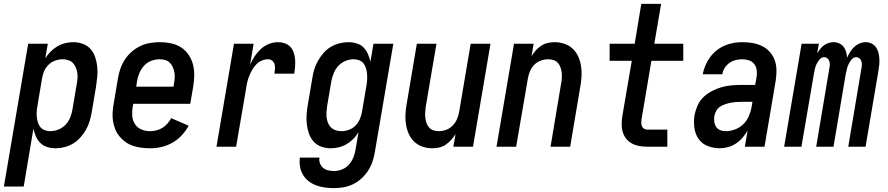

<svg xmlns="http://www.w3.org/2000/svg" viewBox="-52 -755 4572 988"><path d="M-32 205 93 -530H194L181 -455Q193 -474 209 -490Q225 -506 244 -517Q263 -528 284 -533Q305 -538 326 -538Q352 -538 375.5 -529Q399 -520 414.5 -502Q430 -484 438 -460Q446 -436 448.5 -411Q451 -386 448.5 -360Q446 -334 442 -308L420 -178Q416 -155 409.5 -132.5Q403 -110 391 -88.5Q379 -67 362 -48Q345 -29 324.5 -16.5Q304 -4 280.5 2Q257 8 234 8Q211 8 190.5 1.5Q170 -5 155.5 -19.5Q141 -34 132.5 -53.5Q124 -73 120 -93L70 205ZM206 -80Q228 -80 249 -88.5Q270 -97 285.5 -113.5Q301 -130 309.5 -151Q318 -172 321 -193L343 -323Q346 -338 347 -353Q348 -368 345.5 -382Q343 -396 337.5 -409Q332 -422 322.5 -431.5Q313 -441 299 -445.5Q285 -450 270 -450Q251 -450 231.5 -443Q212 -436 197 -421Q182 -406 174.5 -387.5Q167 -369 164 -349L142 -219Q139 -204 137.5 -188.5Q136 -173 137 -158Q138 -143 142 -128.5Q146 -114 154.5 -102.5Q163 -91 177 -85.5Q191 -80 206 -80Z M720 8Q697 8 674.5 5Q652 2 631.5 -5Q611 -12 593.5 -24.5Q576 -37 562.5 -53.5Q549 -70 541 -90Q533 -110 529.5 -132Q526 -154 527.5 -176.5Q529 -199 533 -222L555 -352Q559 -377 567.5 -401.5Q576 -426 590.5 -448.5Q605 -471 626 -489Q647 -507 671 -518.5Q695 -530 721 -534Q747 -538 772 -538Q801 -538 829 -532Q857 -526 880 -511Q903 -496 918.5 -473Q934 -450 941 -423Q948 -396 947.5 -366.5Q947 -337 942 -308L927 -221H634L631 -207Q627 -184 628.5 -160Q630 -136 642 -117Q654 -98 675 -89Q696 -80 720 -80Q736 -80 752.5 -84Q769 -88 783.5 -97Q798 -106 809.5 -119Q821 -132 829 -147L919 -108Q904 -81 882.5 -58Q861 -35 834 -20Q807 -5 778 1.5Q749 8 720 8ZM649 -309H841L843 -323Q846 -338 847 -353Q848 -368 845.5 -382Q843 -396 837.5 -409Q832 -422 822 -432Q812 -442 798.5 -446Q785 -450 770 -450Q748 -450 726.5 -442Q705 -434 689.5 -417Q674 -400 665.5 -379.5Q657 -359 653 -337Z M1062 0 1152 -530H1253L1235 -422Q1245 -445 1258.5 -465.5Q1272 -486 1290.5 -503Q1309 -520 1332 -529Q1355 -538 1379 -538Q1397 -538 1414 -532Q1431 -526 1442.5 -513.5Q1454 -501 1459.5 -484Q1465 -467 1466.5 -449.5Q1468 -432 1466.5 -413Q1465 -394 1462 -376H1360Q1362 -388 1363 -400.5Q1364 -413 1361 -424Q1358 -435 1349 -442.5Q1340 -450 1328 -450Q1312 -450 1296 -443.5Q1280 -437 1267.5 -424.5Q1255 -412 1246.5 -397Q1238 -382 1231.5 -366.5Q1225 -351 1221 -335Q1217 -319 1215 -303L1163 0Z M1667 213Q1644 213 1620.5 210Q1597 207 1575.5 199Q1554 191 1536.5 177.5Q1519 164 1507.5 145Q1496 126 1492 103Q1488 80 1491 56H1592Q1589 71 1594.5 85.5Q1600 100 1611 109Q1622 118 1637 121.5Q1652 125 1667 125Q1688 125 1709 116.5Q1730 108 1744.5 91Q1759 74 1767 53.5Q1775 33 1778 12L1793 -75Q1782 -56 1766 -40Q1750 -24 1731 -13Q1712 -2 1691 3Q1670 8 1649 8Q1623 8 1599.5 -1Q1576 -10 1560.5 -28Q1545 -46 1537 -70Q1529 -94 1526.5 -119Q1524 -144 1526 -170Q1528 -196 1533 -222L1555 -352Q1558 -375 1565 -397.5Q1572 -420 1584 -441.5Q1596 -463 1612.5 -482Q1629 -501 1650 -513.5Q1671 -526 1694.5 -532Q1718 -538 1741 -538Q1763 -538 1784 -531.5Q1805 -525 1819 -510.5Q1833 -496 1841.5 -476.5Q1850 -457 1854 -437L1870 -530H1972L1877 27Q1873 52 1865 76Q1857 100 1843 122Q1829 144 1809 162.5Q1789 181 1765.5 192.5Q1742 204 1717 208.5Q1692 213 1667 213ZM1705 -80Q1724 -80 1743.5 -87Q1763 -94 1777.5 -109Q1792 -124 1800 -143Q1808 -162 1811 -181L1833 -311Q1836 -326 1837 -341.5Q1838 -357 1837 -372Q1836 -387 1832 -401.5Q1828 -416 1819.5 -427.5Q1811 -439 1797.5 -444.5Q1784 -450 1768 -450Q1747 -450 1726 -441.5Q1705 -433 1689.5 -416.5Q1674 -400 1665.5 -379Q1657 -358 1653 -337L1631 -207Q1629 -192 1628 -177Q1627 -162 1629 -148Q1631 -134 1636.5 -121Q1642 -108 1652 -98.5Q1662 -89 1676 -84.5Q1690 -80 1705 -80Z M2173 8Q2146 8 2121.5 -0.5Q2097 -9 2079 -26.5Q2061 -44 2051 -67Q2041 -90 2037 -115.5Q2033 -141 2034.5 -168Q2036 -195 2041 -222L2093 -530H2194L2139 -207Q2137 -193 2136 -178.5Q2135 -164 2136.5 -150Q2138 -136 2142.5 -122.5Q2147 -109 2156 -99Q2165 -89 2178 -84.5Q2191 -80 2206 -80Q2225 -80 2244 -87Q2263 -94 2277.5 -109Q2292 -124 2300 -143Q2308 -162 2311 -181L2370 -530H2472L2382 0H2281L2292 -65Q2282 -49 2269.5 -35Q2257 -21 2241.5 -10.5Q2226 0 2208 4Q2190 8 2173 8Z M2503 0 2593 -530H2694L2683 -465Q2692 -481 2704.5 -495Q2717 -509 2733 -519.5Q2749 -530 2767 -534Q2785 -538 2802 -538Q2828 -538 2853 -529.5Q2878 -521 2896 -503.5Q2914 -486 2924 -463Q2934 -440 2938 -414.5Q2942 -389 2940.5 -362Q2939 -335 2934 -308L2882 0H2781L2835 -323Q2838 -337 2839 -351.5Q2840 -366 2838.5 -380Q2837 -394 2832.5 -407.5Q2828 -421 2819 -431Q2810 -441 2797 -445.5Q2784 -450 2769 -450Q2750 -450 2730.5 -443Q2711 -436 2696.5 -421Q2682 -406 2674.5 -387Q2667 -368 2664 -349L2604 0Z M3279 0Q3258 0 3238 -3.5Q3218 -7 3201 -16Q3184 -25 3171.5 -40Q3159 -55 3153 -74Q3147 -93 3147 -113.5Q3147 -134 3150 -155L3199 -442H3085V-530H3214L3248 -735H3350L3315 -530H3464V-442H3300L3249 -140Q3248 -131 3248 -122Q3248 -113 3251.5 -105Q3255 -97 3262.5 -92.5Q3270 -88 3279 -88H3382V0Z M3652 8Q3652 8 3652 8Q3652 8 3652 8Q3652 8 3652 8Q3652 8 3652 8Q3620 8 3590 -3.5Q3560 -15 3542.5 -40.5Q3525 -66 3521 -98.5Q3517 -131 3522 -163Q3527 -188 3538 -213Q3549 -238 3569 -256.5Q3589 -275 3613.5 -287.5Q3638 -300 3663.5 -307Q3689 -314 3714.5 -316Q3740 -318 3765 -318H3834L3841 -357Q3844 -375 3842 -393Q3840 -411 3830 -424.5Q3820 -438 3803 -444Q3786 -450 3768 -450Q3751 -450 3734 -446Q3717 -442 3702 -431.5Q3687 -421 3677.5 -406Q3668 -391 3665 -373H3564Q3569 -397 3578 -418.5Q3587 -440 3601.5 -460Q3616 -480 3635.5 -495.5Q3655 -511 3677 -520.5Q3699 -530 3722 -534Q3745 -538 3768 -538Q3795 -538 3821 -533.5Q3847 -529 3869.5 -518Q3892 -507 3909 -488Q3926 -469 3934.5 -445.5Q3943 -422 3943.5 -395.5Q3944 -369 3940 -342L3882 0H3781L3795 -83Q3784 -64 3769 -46.5Q3754 -29 3735 -16.5Q3716 -4 3694.5 2Q3673 8 3652 8ZM3682 -80Q3705 -80 3729 -88.5Q3753 -97 3771.5 -114.5Q3790 -132 3800.5 -155.5Q3811 -179 3815 -202L3820 -231H3765Q3751 -231 3737 -230Q3723 -229 3709.5 -226.5Q3696 -224 3682 -219.5Q3668 -215 3655 -207Q3642 -199 3634.5 -186Q3627 -173 3624 -159Q3622 -144 3623.5 -129.5Q3625 -115 3632.5 -103Q3640 -91 3653.5 -85.5Q3667 -80 3682 -80Z M3983 0 4073 -530H4162L4153 -481Q4160 -492 4168.5 -503Q4177 -514 4188 -522Q4199 -530 4212 -534Q4225 -538 4238 -538Q4253 -538 4267 -531.5Q4281 -525 4289.5 -513.5Q4298 -502 4302 -487.5Q4306 -473 4307 -458Q4314 -473 4322.5 -487.5Q4331 -502 4343.5 -513.5Q4356 -525 4371.5 -531.5Q4387 -538 4403 -538Q4419 -538 4433 -531Q4447 -524 4455.5 -512Q4464 -500 4468 -485Q4472 -470 4473 -454Q4474 -438 4472.5 -422Q4471 -406 4468 -389L4402 0H4313L4381 -405Q4383 -414 4383 -423.5Q4383 -433 4380 -441.5Q4377 -450 4370 -455.5Q4363 -461 4354 -461Q4341 -461 4331 -449.5Q4321 -438 4315 -425.5Q4309 -413 4306 -400Q4303 -387 4300 -374L4237 0H4148L4216 -405Q4218 -414 4218 -423.5Q4218 -433 4215 -441.5Q4212 -450 4205 -455.5Q4198 -461 4189 -461Q4176 -461 4166 -449.5Q4156 -438 4150 -425.5Q4144 -413 4141 -400Q4138 -387 4136 -374L4072 0Z"/></svg>

Font: iosevka_custom_sans_ss08 SmBd
Style: Italic
Weight: 600
Italic angle: -10°
Designer: Belleve Invis
Foundry: Belleve Invis
Version: Version 10.3.0; ttfautohint (v1.8.3)